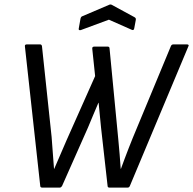

<svg xmlns="http://www.w3.org/2000/svg" viewBox="-20 -858 883 878"><path d="M174 0Q164 0 164 -8L94 -645Q92 -655 103 -655H163Q171 -655 172 -646L216 -232Q219 -195 221.5 -158.5Q224 -122 227 -86H228Q242 -119 256.5 -152Q271 -185 285 -218L415 -510L402 -634Q400 -645 412 -645H472Q481 -645 481 -636L521 -220Q524 -186 527 -153Q530 -120 532 -86H533Q542 -110 550.5 -133.5Q559 -157 568.5 -180.5Q578 -204 587 -227L761 -646Q764 -655 773 -655H835Q840 -655 842 -652.5Q844 -650 841 -645L574 -8Q571 0 563 0H481Q472 0 472 -8L442 -275Q439 -303 436.5 -331Q434 -359 431 -388H430Q418 -360 406 -331.5Q394 -303 382 -274L264 -8Q259 0 253 0ZM351 -721Q346 -719 342.5 -720.5Q339 -722 340 -727L348 -772Q350 -782 357 -784L479 -836Q485 -839 491 -836L594 -780Q598 -778 600 -775Q602 -772 601 -767L594 -729Q592 -717 582 -722L478 -768Z"/></svg>

Font: Sofia Sans Semi Condensed
Style: Italic
Weight: 400
Italic angle: -9°
Designer: Botio Nikoltchev, Ani Petrova
Foundry: lettersoup
Version: Version 4.101